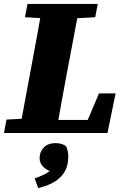

<svg xmlns="http://www.w3.org/2000/svg" viewBox="-33 -672 636 970"><path d="M-13 0 0 -68 137 -75H153L146 0ZM63 0 129 -355Q143 -429 156.5 -503.5Q170 -578 183 -652H371L304 -298Q290 -223 276.5 -148.5Q263 -74 250 0ZM93 -585 106 -652H461L448 -585L299 -577H231ZM180 0 186 -66H486L389 -16L467 -200H551L510 0ZM312 120Q312 162 295 193Q278 224 244.5 245Q211 266 160 278L142 229Q166 221 184.5 212.5Q203 204 217 193Q231 182 243 167V201Q205 190 186 171.5Q167 153 167 126Q167 96 188 73.5Q209 51 248 51Q266 51 280.5 56Q295 61 302 69Q306 79 309 91.5Q312 104 312 120Z"/></svg>

Font: Source Serif 4 Black
Style: Italic
Weight: 900
Italic angle: -12°
Designer: Frank Grießhammer
Foundry: Adobe Systems Incorporated
Version: Version 4.004;hotconv 1.0.116;makeotfexe 2.5.65601